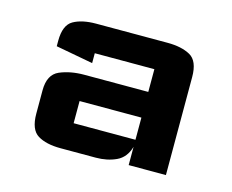

<svg xmlns="http://www.w3.org/2000/svg" viewBox="-60 -805 601 498"><g transform="rotate(15 240.5 -556.0)"><path d="M137 -388Q98 -388 75.5 -401.8Q53 -415.5 53 -458.5V-521Q53 -563.5 81.5 -575.8Q110 -588 147 -588H319V-649Q319 -649 319 -649Q319 -649 319 -649H159Q159 -649 159 -649Q159 -649 159 -649V-622.5L59 -641V-655.5Q59 -698 82 -711Q105 -724 142.5 -724H334.5Q372 -724 395.5 -711Q419 -698 419 -654.5V-391.5H319V-440.5Q310.5 -410.5 286.2 -399.2Q262 -388 231.5 -388ZM153 -459.5Q153 -459.5 153 -459.5Q153 -459.5 153 -459.5H319V-519H153Q153 -519 153 -519Q153 -519 153 -519Z"/></g></svg>

Font: Science Gothic
Style: Regular
Weight: 400
Designer: Thomas Phinney, Vassil Kateliev, Brandon Buerkle
Foundry: Font Detective LLC
Version: Version 1.018